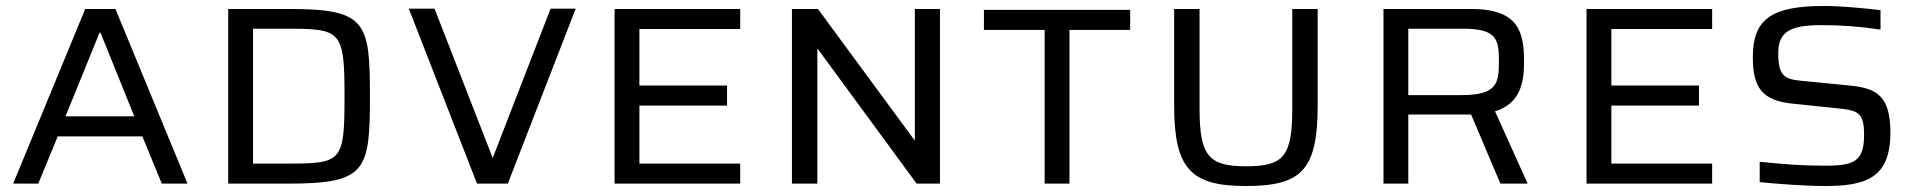

<svg xmlns="http://www.w3.org/2000/svg" viewBox="-20 -614 6416 642"><path d="M24 0H108L173 -158H456L521 0H607L366 -584H265ZM199 -225 313 -505H316L429 -225Z M743 0H946C1205 0 1217 -44 1217 -292C1217 -541 1205 -584 946 -584H743ZM826 -67V-518H932C1120 -518 1132 -515 1132 -292C1132 -69 1123 -67 932 -67Z M1575 0H1678L1905 -585H1821L1628 -87H1627L1433 -585H1347Z M2035 0H2455V-67H2118V-261H2411V-328H2118V-517H2455V-584H2035Z M2628 0H2713V-451H2714L3045 0H3123V-584H3039V-145H3038L2715 -584H2628Z M3473 0H3556V-514H3759V-581H3270V-514H3473Z M4146 8C4334 8 4386 -47 4386 -263V-584H4301V-251C4301 -91 4272 -58 4147 -58C4022 -58 3991 -92 3991 -251V-584H3906V-263C3906 -50 3961 8 4146 8Z M4606 0H4689V-231H4899L4997 0H5088L4979 -242C5067 -268 5076 -345 5076 -407C5076 -506 5059 -584 4899 -584H4606ZM4689 -296V-518H4872C4986 -518 4992 -482 4992 -407C4992 -334 4984 -296 4866 -296Z M5285 0H5705V-67H5368V-261H5661V-328H5368V-517H5705V-584H5285Z M6081 8C6215 8 6301 -16 6301 -170C6301 -292 6257 -319 6165 -328L6002 -344C5948 -349 5926 -360 5926 -435C5926 -505 5961 -530 6070 -530C6140 -530 6203 -525 6268 -515V-580C6210 -587 6135 -594 6079 -594C5903 -594 5841 -550 5841 -423C5841 -319 5873 -277 5978 -267L6141 -250C6194 -243 6213 -234 6213 -164C6213 -75 6181 -60 6084 -60C6008 -60 5955 -64 5864 -73V-5C5922 1 6018 8 6081 8Z"/></svg>

Font: Saira UNSAM SC
Style: Regular
Weight: 400
Designer: Hector Gatti with collaboration of the Omnibus-Type team
Foundry: Omnibus-Type
Version: Version 1.072;PS 001.072;hotconv 1.0.88;makeotf.lib2.5.64775